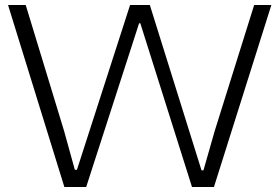

<svg xmlns="http://www.w3.org/2000/svg" viewBox="-20 -749 1120 769"><path d="M237.8 0 12.2 -729H83L236.8 -224.1L279.8 -68.8H288.1L501 -729H580.1L787.1 -66.9H794.9L839.8 -224.1L998 -729H1066.9L836.9 0H749L542 -655.8H537.1L325.2 0Z"/></svg>

Font: Lumene Sans Expanded Light
Style: Regular
Weight: 300
Width: 7
Designer: Deni Anggara
Version: Version 1.003;Glyphs 3.1.2 (3151)